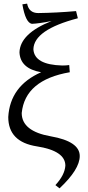

<svg xmlns="http://www.w3.org/2000/svg" viewBox="-20 -800 480 1044"><path d="M303.7 224.1 281.2 206.5Q332 151.9 335.4 100.6Q335.4 20 180.2 -4.2Q24.9 -28.3 24.9 -163.6Q34.7 -332.5 203.6 -407.2Q89.8 -427.2 85.9 -515.6Q89.4 -617.7 260.3 -685.5Q190.9 -671.9 153.3 -670.4Q118.7 -676.3 101.6 -776.4L127.4 -780.3Q137.2 -729 188 -729Q291 -730.5 393.6 -739.7L403.3 -700.7Q164.1 -638.2 161.6 -532.2Q166.5 -447.8 318.8 -443.8Q339.8 -443.8 356.4 -446.3L359.4 -407.2Q116.2 -365.2 98.1 -185.5Q98.1 -86.4 255.9 -58.8Q413.6 -31.2 413.6 48.3Q413.6 121.1 303.7 224.1Z"/></svg>

Font: Kelvinch
Style: Regular
Weight: 400
Designer: Paul James MIller
Foundry: High-Logic / Made with FontCreator
Version: Version 3.30 September 23, 2016